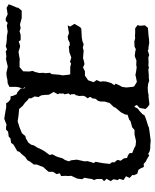

<svg xmlns="http://www.w3.org/2000/svg" viewBox="67 -785 728 902"><g transform="rotate(-90 431.0 -334.0)"><path d="M222 10 201 8H186L171 5L159 -2L152 3L132 -9L123 -13L112 -23L98 -22L91 -37L84 -48L66 -53L59 -68L60 -76L46 -89L54 -106L36 -118L42 -137L36 -145L40 -165L31 -178L42 -197L31 -209L41 -219V-243L36 -257L41 -265L43 -280L47 -301L40 -312L43 -335L56 -363L55 -379L56 -388L55 -411L68 -417L64 -432L75 -449V-470L82 -478L98 -496L102 -508L109 -525V-539L123 -557L129 -569L145 -580L157 -595L169 -607L172 -617L202 -634L211 -646L232 -649L240 -657L263 -660L274 -670L290 -669L295 -667L324 -678L343 -675L367 -671L376 -669H397L403 -659L415 -649L430 -648L431 -639L439 -620L449 -616L466 -601L464 -590L472 -609L474 -624V-654L491 -662L506 -663L524 -667L540 -668L566 -662H571L605 -670L617 -668L641 -671L649 -665L665 -671L678 -668L696 -666H710L733 -662H734L761 -666L775 -662L784 -671H796L815 -662L845 -667L862 -657L856 -641L846 -618V-613L832 -596H797L772 -603L766 -604L750 -601L735 -606L718 -601H693L688 -610L668 -604H661L639 -611L619 -608L603 -605L596 -606H567L547 -589L546 -561L549 -544L544 -534L539 -513L540 -494L538 -486L540 -463L534 -456L532 -435L531 -419L528 -404L531 -375L533 -368H568L583 -364L592 -369L612 -363L625 -368L636 -372L662 -375L670 -370L683 -371L696 -378L710 -380L726 -374L763 -380L757 -369L770 -348L754 -321L747 -316L710 -314H708L689 -311L674 -305L658 -309L644 -305L633 -306L608 -308L600 -305L581 -301L565 -308L547 -299H527L505 -284L496 -258L506 -244L498 -226L500 -215L499 -200L492 -176L482 -161L489 -155L480 -135L474 -125L471 -105L474 -75L476 -68L497 -55L523 -60L528 -62L550 -58L566 -56L578 -58L598 -57L605 -60L619 -65L637 -63L651 -60L663 -66L687 -67L702 -63L715 -64L726 -63H749L764 -52L761 -40L763 -17L751 -3L712 0L699 2L680 3L663 0L648 -1L646 -4L623 3L613 -1L589 0L571 -1L568 2L554 -1L530 1H516L503 3L488 -2L470 -4L450 -3L436 0H426L392 4L382 -2L370 -14L375 -42L389 -55L383 -67L378 -63L372 -51L360 -42L346 -29L340 -19L325 -13L313 -9L287 -1L286 1L267 4ZM219 -59 250 -66H271L284 -77L313 -85L320 -91L343 -99L344 -110L354 -129L363 -140L376 -155L379 -163L398 -183L405 -207V-225L408 -237L418 -249V-251L420 -264L426 -272V-277L420 -286L429 -298L432 -307L431 -326L435 -342L440 -348L439 -364L436 -368L443 -375L439 -396L443 -400L442 -412L444 -417L439 -426L450 -446L437 -468L436 -490L434 -504L426 -518L429 -535L420 -552V-563L413 -567L399 -581L385 -591L370 -608L339 -611L312 -615L286 -607L256 -595L243 -579L231 -576L211 -564L202 -551L199 -539L187 -520L185 -514L173 -491L162 -476L154 -465L157 -452L147 -433L142 -418L138 -404L130 -392L124 -374L129 -364L132 -337L124 -301L125 -288L121 -272L116 -257L122 -249L119 -234L115 -211L112 -182L120 -172L119 -161L131 -146L127 -131L138 -116L140 -101L152 -97L163 -89V-77L187 -67L198 -61ZM464 -588 470 -580 472 -584 464 -589Z"/></g></svg>

Font: Winky Rough Light
Style: Italic
Weight: 300
Italic angle: -8.97852°
Designer: Simon Atzbach
Foundry: typofactur
Version: Version 1.206; ttfautohint (v1.8.4.7-5d5b)